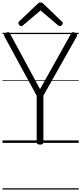

<svg xmlns="http://www.w3.org/2000/svg" viewBox="-20 -1149 653 1544"><path d="M302 14Q275 14 275 -5V-379L15 -857Q10 -867 13.5 -873.5Q17 -880 29 -886Q43 -892 49.5 -890Q56 -888 63 -874L302 -432L549 -874Q557 -888 564.5 -890Q572 -892 583 -886Q597 -880 599.5 -873.5Q602 -867 598 -857L329 -380V-5Q329 14 302 14ZM150 -939Q143 -939 135.5 -946.5Q128 -954 128 -962Q128 -965 128.5 -968.5Q129 -972 133 -976L281 -1117Q286 -1122 291.5 -1125.5Q297 -1129 306 -1129Q315 -1129 320 -1125.5Q325 -1122 331 -1117L479 -974Q483 -971 483.5 -968Q484 -965 484 -962Q484 -954 477 -946.5Q470 -939 462 -939Q457 -939 453.5 -941Q450 -943 445 -947L306 -1065L167 -947Q163 -943 159 -941Q155 -939 150 -939ZM0 365H613V375H0ZM0 -20H613V0H0ZM0 -505H613V-500H0ZM0 -885H613V-875H0Z"/></svg>

Font: Playwrite IT Moderna Guides
Style: Regular
Weight: 400
Designer: Veronika Burian, José Scaglione
Foundry: TypeTogether
Version: Version 1.003